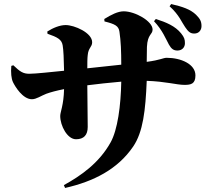

<svg xmlns="http://www.w3.org/2000/svg" viewBox="-20 -863 1040 950"><path d="M816 -642C828 -621 839 -613 858 -613C881 -613 895 -629 895 -649C895 -668 892 -678 876 -698C847 -734 802 -753 751 -769L742 -758C784 -714 801 -669 816 -642ZM896 -729C911 -707 921 -697 941 -697C966 -697 977 -716 977 -734C977 -757 970 -770 950 -790C922 -817 883 -830 827 -843L819 -832C867 -789 880 -751 896 -729ZM36 -537C33 -504 36 -474 44 -457C54 -436 92 -372 138 -372C160 -372 183 -389 209 -399C231 -407 261 -415 297 -422C295 -341 278 -310 278 -289C278 -241 313 -174 356 -174C395 -174 414 -195 414 -235L412 -441C459 -447 522 -454 580 -459C578 -341 562 -220 527 -158C470 -56 381 6 296 53L302 67C443 35 562 -25 639 -138C688 -210 700 -317 706 -463C800 -460 854 -443 893 -443C925 -443 947 -448 947 -490C947 -546 875 -577 805 -577C787 -577 775 -566 706 -557L707 -631C710 -695 735 -691 735 -717C735 -758 649 -807 592 -807C563 -807 530 -790 496 -769L497 -757C549 -744 567 -735 571 -706C578 -660 580 -609 580 -543L412 -525C412 -550 412 -574 414 -590C417 -627 436 -630 436 -654C436 -701 348 -739 305 -739C276 -739 242 -725 214 -707L215 -696C264 -679 285 -668 290 -639C294 -617 296 -570 297 -513C236 -507 156 -498 125 -498C95 -498 79 -508 46 -540Z"/></svg>

Font: Noto Serif CJK HK Black
Style: Regular
Weight: 900
Designer: Ryoko NISHIZUKA 西塚涼子 (kana & ideographs); Frank Grießhammer (Latin, Greek & Cyrillic); Wenlong ZHANG 张文龙 (bopomofo); San
Foundry: Adobe
Version: Version 2.001;hotconv 1.1.0;makeotfexe 2.6.0